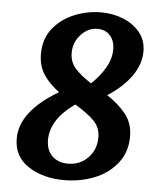

<svg xmlns="http://www.w3.org/2000/svg" viewBox="-51 -726 649 780"><g transform="rotate(5 273.5 -336.0)"><path d="M33 -142Q33 -253 188 -344Q147 -374 124 -409Q101 -444 101 -493Q101 -555 135.5 -597.5Q170 -640 222.5 -661Q275 -682 330 -682Q379 -682 421 -665Q463 -648 489 -616Q515 -584 515 -539Q515 -486 480 -437Q445 -388 384 -349Q434 -316 462.5 -279Q491 -242 491 -189Q491 -126 455 -80.5Q419 -35 361.5 -12.5Q304 10 239 10Q153 10 93 -29Q33 -68 33 -142ZM249 -58Q298 -58 330.5 -91.5Q363 -125 363 -175Q363 -215 336.5 -242Q310 -269 258 -300Q160 -231 160 -147Q160 -106 184 -82Q208 -58 249 -58ZM314 -391Q349 -424 370.5 -461Q392 -498 392 -536Q392 -571 373 -592.5Q354 -614 321 -614Q283 -614 254 -582.5Q225 -551 225 -508Q225 -471 247.5 -445.5Q270 -420 314 -391Z"/></g></svg>

Font: Andada Pro
Style: Bold Italic
Weight: 700
Italic angle: -7°
Designer: Carolina Giovagnoli
Foundry: Huerta Tipografica
Version: Version 3.005; ttfautohint (v1.8.4)